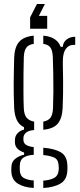

<svg xmlns="http://www.w3.org/2000/svg" viewBox="-20 -783 396 956"><path d="M148 153Q98 150 68.2 131Q38.5 112 36.5 72Q36.5 67 36.2 62.2Q36 57.5 36.5 52.5Q36.5 22 57.5 6.5Q78.5 -9 100 -12.5V-23.5Q55 -39 54.5 -73Q54 -78 54.2 -80.5Q54.5 -83 54.5 -87Q54.5 -106.5 68.5 -120.5Q82.5 -134.5 99.5 -137.5V-149.5Q75 -161.5 63.8 -185.2Q52.5 -209 50.5 -246Q49 -283 48.5 -311.5Q48 -340 48.2 -366.5Q48.5 -393 49 -423.8Q49.5 -454.5 50.5 -495.5Q52.5 -548.5 75.2 -574.5Q98 -600.5 148 -605.5V-564.5Q122 -561 110.8 -545.2Q99.5 -529.5 98.5 -497Q97.5 -464 97 -417.5Q96.5 -371 96.8 -324Q97 -277 98.5 -243.5Q100 -211.5 113 -196.5Q126 -181.5 150 -177.5V-135.5Q122.5 -133.5 109.5 -122.5Q96.5 -111.5 96.5 -94Q96.5 -92.5 96.5 -90.8Q96.5 -89 96.5 -87.5Q96.5 -71 109.2 -62.2Q122 -53.5 148 -50.5V-12Q118 -11 98.5 0.8Q79 12.5 78.5 43.5Q78.5 47 78.5 52Q78.5 57 78.5 62.5Q79 91.5 98 102.8Q117 114 148 115.5ZM195.5 153V116.5Q229 114 249.8 102.8Q270.5 91.5 272.5 61Q272.5 56.5 272.5 51.8Q272.5 47 272 42Q270.5 10.5 249.2 1.2Q228 -8 195.5 -11V-47.5Q252.5 -43 283.5 -24.2Q314.5 -5.5 315.5 41.5Q315.5 46.5 315.8 52.2Q316 58 315.5 63Q314.5 111.5 281 131Q247.5 150.5 195.5 153ZM195.5 -137V-177.5Q219 -181.5 230.8 -196.2Q242.5 -211 244 -245Q245.5 -281.5 245.8 -326Q246 -370.5 245.2 -416Q244.5 -461.5 243 -499.5Q241.5 -531 231.2 -546Q221 -561 195.5 -564.5V-605.5Q264 -599.5 282 -550H293Q294 -573 311.8 -586.5Q329.5 -600 354.5 -600V-559.5H346Q322 -559.5 307.5 -539.2Q293 -519 293 -479.5V-455Q294 -413 294.2 -380.8Q294.5 -348.5 294 -317Q293.5 -285.5 292 -246Q289.5 -193.5 267.8 -167.5Q246 -141.5 195.5 -137ZM203.5 -763 173.5 -704H215V-640H130V-696.5L164 -763Z"/></svg>

Font: Big Shoulders Stencil Text ExtraLight
Style: Regular
Weight: 250
Version: Version 2.001